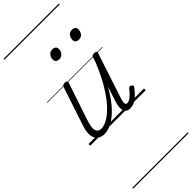

<svg xmlns="http://www.w3.org/2000/svg" viewBox="-468 -1046 1581 1581"><g transform="rotate(-45 323.0 -255.0)"><path d="M152 16Q116 16 91 -2.5Q66 -21 60.5 -60.5Q55 -100 76 -162L186 -494Q191 -506 197 -510.5Q203 -515 217 -515Q233 -515 239 -509Q245 -503 241 -491L130 -159Q117 -118 116 -90Q115 -62 127.5 -48Q140 -34 166 -34Q198 -34 238.5 -57Q279 -80 325.5 -129.5Q372 -179 421 -259.5Q470 -340 517 -455L530 -495Q534 -508 540.5 -512Q547 -516 560 -516Q577 -516 583.5 -510.5Q590 -505 585 -493L456 -101Q448 -76 446 -61Q444 -46 448.5 -39Q453 -32 464 -32Q481 -32 498.5 -44Q516 -56 532.5 -73.5Q549 -91 562 -108Q569 -116 575.5 -116Q582 -116 590 -110Q600 -104 601 -97.5Q602 -91 597 -85Q585 -68 563.5 -44Q542 -20 513.5 -2Q485 16 452 16Q428 16 414 6.5Q400 -3 395.5 -20.5Q391 -38 394 -62.5Q397 -87 406 -115L448 -243Q409 -172 369 -122.5Q329 -73 290.5 -42.5Q252 -12 217 2Q182 16 152 16ZM323 -683Q306 -683 294.5 -692Q283 -701 283 -719Q283 -743 298 -762.5Q313 -782 340 -782Q358 -782 369.5 -773Q381 -764 381 -745Q381 -722 366 -702.5Q351 -683 323 -683ZM552 -683Q534 -683 523 -692Q512 -701 512 -719Q512 -743 526.5 -762.5Q541 -782 569 -782Q587 -782 598 -773Q609 -764 609 -745Q609 -722 594.5 -702.5Q580 -683 552 -683ZM0 490H646V500H0ZM0 -20H646V0H0ZM0 -505H646V-500H0ZM0 -1010H646V-1000H0Z"/></g></svg>

Font: Playwrite NZ Guides
Style: Regular
Weight: 400
Designer: Veronika Burian, José Scaglione
Foundry: TypeTogether
Version: Version 1.003